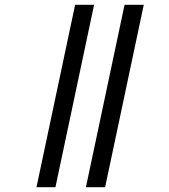

<svg xmlns="http://www.w3.org/2000/svg" viewBox="-20 -780 703 800"><path d="M338 0 499 -760H579L418 0ZM132 0 293 -760H372L211 0Z"/></svg>

Font: Noto Serif Medium
Style: Italic
Weight: 500
Italic angle: -12°
Designer: Monotype Design Team
Foundry: Monotype Imaging Inc.
Version: Version 2.014; ttfautohint (v1.8.4.7-5d5b)